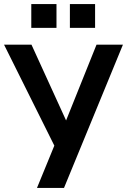

<svg xmlns="http://www.w3.org/2000/svg" viewBox="-28 -925 625 945"><path d="M154 0 250 -234 246 -195 -8 -705H127L301 -324H294L447 -705H577L287 0ZM316 -788V-905H440V-788ZM126 -788V-905H250V-788Z"/></svg>

Font: Nunito Sans 7pt Condensed
Style: Bold
Weight: 700
Width: 3
Designer: Vernon Adams
Foundry: Vernon Adams
Version: Version 3.101;gftools[0.9.27]